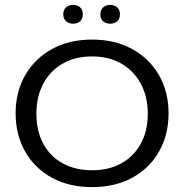

<svg xmlns="http://www.w3.org/2000/svg" viewBox="-20 -756 754 786"><path d="M357 10Q263 10 192.5 -28.5Q122 -67 83 -135.5Q44 -204 44 -292Q44 -380 83 -448Q122 -516 192.5 -555Q263 -594 357 -594Q451 -594 521.5 -555Q592 -516 631 -448Q670 -380 670 -292Q670 -204 631 -135.5Q592 -67 521.5 -28.5Q451 10 357 10ZM357 -59Q426 -59 477 -87.5Q528 -116 556.5 -168Q585 -220 585 -291Q585 -360 556.5 -413Q528 -466 477 -495.5Q426 -525 357 -525Q288 -525 236.5 -495.5Q185 -466 157 -413Q129 -360 129 -291Q129 -220 157 -168Q185 -116 236.5 -87.5Q288 -59 357 -59ZM279 -659Q262 -659 250.5 -669Q239 -679 239 -698Q239 -716 250.5 -726Q262 -736 279 -736Q297 -736 308 -726Q319 -716 319 -698Q319 -679 308 -669Q297 -659 279 -659ZM431 -659Q414 -659 402.5 -668.5Q391 -678 391 -697Q391 -716 402.5 -726Q414 -736 431 -736Q448 -736 459.5 -726Q471 -716 471 -697Q471 -678 459.5 -668.5Q448 -659 431 -659Z"/></svg>

Font: Rokkitt SemiBold
Style: Regular
Weight: 400
Version: Version 3.103